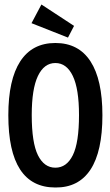

<svg xmlns="http://www.w3.org/2000/svg" viewBox="-20 -822 490 853"><path d="M226 11Q17 11 17 -310Q17 -468 70 -549.5Q123 -631 226 -631Q329 -631 382 -549.5Q435 -468 435 -310Q435 -149 382 -68.5Q329 12 226 11ZM226 -77Q276 -77 303.5 -132.5Q331 -188 331 -311Q331 -427 303.5 -484.5Q276 -542 226 -542Q176 -542 148.5 -484.5Q121 -427 121 -311Q121 -188 148.5 -132.5Q176 -77 226 -77ZM282 -655 120 -719 164 -802 309 -707Z"/></svg>

Font: Inconsolata SemiCondensed Bold
Style: Regular
Weight: 700
Width: 4
Monospace: yes
Designer: Raph Levien, Cyreal, Brenton Simpson
Foundry: Raph Levien, Cyreal, Google
Version: Version 3.001; ttfautohint (v1.8.2.53-6de2)